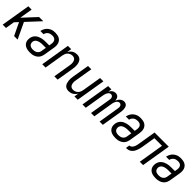

<svg xmlns="http://www.w3.org/2000/svg" viewBox="356 -1863 3207 3207"><g transform="rotate(45 1959.5 -260.0)"><path d="M15 0 101 -520H179L141 -290L355 -520H454L234 -283L368 0H285L193 -192L179 -224L119 -160L93 0Z M665 8Q640 8 616.5 4.5Q593 1 571 -7.5Q549 -16 531.5 -31.5Q514 -47 504 -67Q494 -87 491.5 -111.5Q489 -136 493 -161Q497 -184 508.5 -207.5Q520 -231 539.5 -248.5Q559 -266 581.5 -277Q604 -288 628.5 -294.5Q653 -301 677 -303Q701 -305 725 -305H810L817 -349Q821 -370 818.5 -391.5Q816 -413 804 -429Q792 -445 772.5 -452Q753 -459 731 -459Q712 -459 691.5 -454.5Q671 -450 654 -438Q637 -426 625.5 -408Q614 -390 611 -370H534Q539 -392 548 -413.5Q557 -435 570.5 -453.5Q584 -472 603 -487Q622 -502 643 -511.5Q664 -521 686.5 -524.5Q709 -528 730 -528Q756 -528 781.5 -523.5Q807 -519 828 -508Q849 -497 865 -478.5Q881 -460 888.5 -437Q896 -414 897 -388.5Q898 -363 894 -338L860 -133Q856 -112 847 -91.5Q838 -71 824 -54Q810 -37 790.5 -24.5Q771 -12 750 -4.5Q729 3 707.5 5.5Q686 8 665 8ZM667 -61Q685 -61 704.5 -65Q724 -69 741.5 -80Q759 -91 770 -108.5Q781 -126 784 -145L799 -236H725Q710 -236 694 -235Q678 -234 663 -231Q648 -228 633 -222.5Q618 -217 604.5 -208Q591 -199 582 -185Q573 -171 570 -155Q567 -135 572.5 -115.5Q578 -96 592 -83.5Q606 -71 626 -66Q646 -61 667 -61Z M950 0 1036 -520H1114L1101 -441Q1112 -460 1127.5 -477Q1143 -494 1162.5 -506Q1182 -518 1204 -523Q1226 -528 1247 -528Q1272 -528 1295.5 -519.5Q1319 -511 1334 -493Q1349 -475 1357 -452Q1365 -429 1368 -404.5Q1371 -380 1369 -354.5Q1367 -329 1363 -304L1313 0H1235L1287 -315Q1290 -332 1291 -348.5Q1292 -365 1289.5 -381Q1287 -397 1281 -412Q1275 -427 1264.5 -438Q1254 -449 1238.5 -454Q1223 -459 1206 -459Q1184 -459 1161.5 -450Q1139 -441 1122 -423.5Q1105 -406 1096.5 -384Q1088 -362 1084 -340L1028 0Z M1576 8Q1551 8 1527.5 -0.5Q1504 -9 1489 -27Q1474 -45 1466.5 -68Q1459 -91 1456 -115.5Q1453 -140 1454.5 -165.5Q1456 -191 1460 -216L1511 -520H1589L1537 -205Q1534 -188 1532.5 -171.5Q1531 -155 1533.5 -139Q1536 -123 1542 -108Q1548 -93 1558.5 -82Q1569 -71 1585 -66Q1601 -61 1618 -61Q1640 -61 1662.5 -70Q1685 -79 1702 -96.5Q1719 -114 1727.5 -136Q1736 -158 1740 -180L1796 -520H1874L1788 0H1710L1723 -79Q1712 -60 1696 -43Q1680 -26 1660.5 -14Q1641 -2 1619 3Q1597 8 1576 8Z M1900 0 1986 -520H2064L2053 -457Q2062 -471 2072 -484.5Q2082 -498 2095.5 -508Q2109 -518 2125.5 -523Q2142 -528 2157 -528H2158Q2177 -528 2194 -520.5Q2211 -513 2221.5 -499Q2232 -485 2237 -467.5Q2242 -450 2243 -432Q2250 -450 2261 -467.5Q2272 -485 2287 -499Q2302 -513 2321 -520.5Q2340 -528 2359 -528Q2378 -528 2395 -521Q2412 -514 2422.5 -500Q2433 -486 2438 -468.5Q2443 -451 2444.5 -433Q2446 -415 2444.5 -396Q2443 -377 2440 -358L2381 0H2304L2365 -371Q2368 -386 2368 -401Q2368 -416 2362.5 -429Q2357 -442 2345.5 -450.5Q2334 -459 2319 -459Q2307 -459 2295 -453.5Q2283 -448 2274 -438Q2265 -428 2259 -416.5Q2253 -405 2248.5 -393Q2244 -381 2241.5 -369Q2239 -357 2237 -345L2180 0H2102L2163 -371Q2166 -386 2166 -401Q2166 -416 2161 -429Q2156 -442 2144 -450.5Q2132 -459 2117 -459Q2105 -459 2093 -453.5Q2081 -448 2072.5 -438Q2064 -428 2057.5 -416.5Q2051 -405 2047 -393Q2043 -381 2040 -369Q2037 -357 2035 -345L1978 0Z M2684 8Q2659 8 2635.5 4.5Q2612 1 2590 -7.5Q2568 -16 2550.5 -31.5Q2533 -47 2523 -67Q2513 -87 2510.5 -111.5Q2508 -136 2512 -161Q2516 -184 2527.5 -207.5Q2539 -231 2558.5 -248.5Q2578 -266 2600.5 -277Q2623 -288 2647.5 -294.5Q2672 -301 2696 -303Q2720 -305 2744 -305H2829L2836 -349Q2840 -370 2837.5 -391.5Q2835 -413 2823 -429Q2811 -445 2791.5 -452Q2772 -459 2750 -459Q2731 -459 2710.5 -454.5Q2690 -450 2673 -438Q2656 -426 2644.5 -408Q2633 -390 2630 -370H2553Q2558 -392 2567 -413.5Q2576 -435 2589.5 -453.5Q2603 -472 2622 -487Q2641 -502 2662 -511.5Q2683 -521 2705.5 -524.5Q2728 -528 2749 -528Q2775 -528 2800.5 -523.5Q2826 -519 2847 -508Q2868 -497 2884 -478.5Q2900 -460 2907.5 -437Q2915 -414 2916 -388.5Q2917 -363 2913 -338L2879 -133Q2875 -112 2866 -91.5Q2857 -71 2843 -54Q2829 -37 2809.5 -24.5Q2790 -12 2769 -4.5Q2748 3 2726.5 5.5Q2705 8 2684 8ZM2686 -61Q2704 -61 2723.5 -65Q2743 -69 2760.5 -80Q2778 -91 2789 -108.5Q2800 -126 2803 -145L2818 -236H2744Q2729 -236 2713 -235Q2697 -234 2682 -231Q2667 -228 2652 -222.5Q2637 -217 2623.5 -208Q2610 -199 2601 -185Q2592 -171 2589 -155Q2586 -135 2591.5 -115.5Q2597 -96 2611 -83.5Q2625 -71 2645 -66Q2665 -61 2686 -61Z M2927 0 2938 -69Q2952 -69 2965.5 -75.5Q2979 -82 2989 -93Q2999 -104 3005.5 -117Q3012 -130 3017 -143.5Q3022 -157 3024.5 -171Q3027 -185 3030 -199L3083 -520H3418L3332 0H3254L3328 -451H3148L3114 -243Q3110 -222 3107 -201.5Q3104 -181 3098.5 -161Q3093 -141 3086 -120.5Q3079 -100 3068.5 -81Q3058 -62 3043 -45.5Q3028 -29 3008.5 -18Q2989 -7 2968.5 -3.5Q2948 0 2927 0Z M3634 8Q3609 8 3585.5 4.5Q3562 1 3540 -7.5Q3518 -16 3500.5 -31.5Q3483 -47 3473 -67Q3463 -87 3460.5 -111.5Q3458 -136 3462 -161Q3466 -184 3477.5 -207.5Q3489 -231 3508.5 -248.5Q3528 -266 3550.5 -277Q3573 -288 3597.5 -294.5Q3622 -301 3646 -303Q3670 -305 3694 -305H3779L3786 -349Q3790 -370 3787.5 -391.5Q3785 -413 3773 -429Q3761 -445 3741.5 -452Q3722 -459 3700 -459Q3681 -459 3660.5 -454.5Q3640 -450 3623 -438Q3606 -426 3594.5 -408Q3583 -390 3580 -370H3503Q3508 -392 3517 -413.5Q3526 -435 3539.5 -453.5Q3553 -472 3572 -487Q3591 -502 3612 -511.5Q3633 -521 3655.5 -524.5Q3678 -528 3699 -528Q3725 -528 3750.5 -523.5Q3776 -519 3797 -508Q3818 -497 3834 -478.5Q3850 -460 3857.5 -437Q3865 -414 3866 -388.5Q3867 -363 3863 -338L3829 -133Q3825 -112 3816 -91.5Q3807 -71 3793 -54Q3779 -37 3759.5 -24.5Q3740 -12 3719 -4.5Q3698 3 3676.5 5.5Q3655 8 3634 8ZM3636 -61Q3654 -61 3673.5 -65Q3693 -69 3710.5 -80Q3728 -91 3739 -108.5Q3750 -126 3753 -145L3768 -236H3694Q3679 -236 3663 -235Q3647 -234 3632 -231Q3617 -228 3602 -222.5Q3587 -217 3573.5 -208Q3560 -199 3551 -185Q3542 -171 3539 -155Q3536 -135 3541.5 -115.5Q3547 -96 3561 -83.5Q3575 -71 3595 -66Q3615 -61 3636 -61Z"/></g></svg>

Font: Iosevka QP
Style: Italic
Weight: 400
Italic angle: -9°
Designer: Belleve Invis
Foundry: Belleve Invis
Version: Version 20.0.0; ttfautohint (v1.8.4)